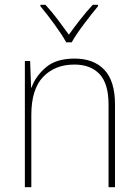

<svg xmlns="http://www.w3.org/2000/svg" viewBox="-20 -783 580 803"><path d="M292 -538Q214 -538 171 -500.5Q128 -463 112 -417H110L106 -528H84V0H111V-302Q111 -410 160.5 -461.5Q210 -513 291 -513Q359 -513 396.5 -473Q434 -433 434 -345V0H461V-346Q461 -444 416.5 -491Q372 -538 292 -538ZM390 -763H368Q342 -735 315 -700.5Q288 -666 268 -638Q248 -666 222 -700.5Q196 -735 170 -763H149V-757Q175 -726 207.5 -681.5Q240 -637 257 -606H280Q297 -637 330.5 -681.5Q364 -726 390 -757Z"/></svg>

Font: Noto Sans Display Thin
Style: Regular
Weight: 250
Designer: Monotype Design Team
Foundry: Monotype Imaging Inc.
Version: Version 1.900